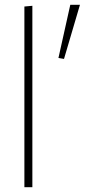

<svg xmlns="http://www.w3.org/2000/svg" viewBox="-20 -775 413 795"><path d="M81 -748 114 -751V0H81ZM245 -531 222 -535 271 -755H311Z"/></svg>

Font: Murecho ExtraLight
Style: Regular
Weight: 200
Designer: Neil Summerour
Foundry: Positype
Version: Version 1.010; ttfautohint (v1.8.3)